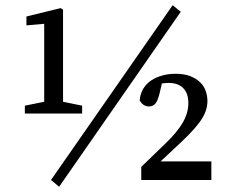

<svg xmlns="http://www.w3.org/2000/svg" viewBox="-20 -689 902 734"><path d="M175 -1 640 -669 671 -644 206 25ZM294 -285V-255H75V-285L149 -300V-598L81 -592V-626L212 -658L221 -652V-300ZM788 -72V-1H520V-51L612 -140Q657 -183 678.5 -220Q700 -257 700 -295Q700 -333 680 -352.5Q660 -372 625 -372Q619 -372 613 -371.5Q607 -371 599 -370L590 -332Q583 -303 573.5 -292.5Q564 -282 550 -282Q527 -282 514 -305Q516 -330 527.5 -349.5Q539 -369 558 -381.5Q577 -394 601 -400.5Q625 -407 651 -407Q684 -407 707 -398Q730 -389 745 -374.5Q760 -360 766.5 -341Q773 -322 773 -303Q773 -282 765.5 -262Q758 -242 742 -220.5Q726 -199 701.5 -174Q677 -149 643 -118L594 -72Z"/></svg>

Font: SourceSerifPro
Style: Book
Weight: 400
Designer: Frank Grießhammer
Foundry: Adobe Systems Incorporated
Version: Version 1.014;PS Version 1.0;hotconv 1.0.73;makeotf.lib2.5.5